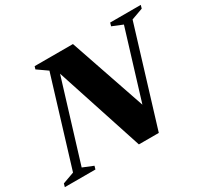

<svg xmlns="http://www.w3.org/2000/svg" viewBox="-172 -878 1158 1081"><g transform="rotate(-30 407.0 -337.5)"><path d="M593.5 -131 544.5 -82.5 711 -626.5 643.5 -654 649.5 -675H848.5L842.5 -654L767.5 -627L576 0H446.5L249 -604L277.5 -620L102.5 -48.5L170 -21L164 0H-35L-29 -21L46 -48L218 -611.5L153 -657L158.5 -675H407.5Z"/></g></svg>

Font: Newsreader 24pt ExtraBold
Style: Italic
Weight: 800
Italic angle: -17°
Designer: Hugues Gentile
Foundry: Production Type
Version: Version 1.003